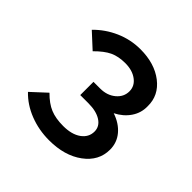

<svg xmlns="http://www.w3.org/2000/svg" viewBox="-109 -794 537 537"><g transform="rotate(45 159.5 -525.5)"><path d="M154.2 -345Q113.5 -345 77.5 -359.1Q41.5 -373.2 16.8 -399.1L61 -440Q82.4 -418.3 103.1 -409.8Q123.8 -401.2 153.9 -401.2Q187.4 -401.2 207.2 -415.3Q227 -429.5 227 -452.4Q227 -472.5 208.4 -484.4Q189.9 -496.2 158.7 -496.2H126.5V-548.5H152.7Q180.3 -548.5 198.4 -563.7Q216.5 -578.8 216.5 -600.9Q216.5 -621.9 198.5 -635.2Q180.6 -648.5 152.5 -648.5Q125.7 -648.5 106.4 -639.5Q87.1 -630.4 64.4 -607.4L20.2 -648.1Q46.2 -674.9 81.4 -690.5Q116.7 -706 155.1 -706Q211.1 -706 246.9 -678.4Q282.7 -650.7 282 -607.5Q282.7 -581.8 268.3 -560.5Q253.8 -539.1 228.6 -526.5Q258.5 -516.5 276 -495.8Q293.5 -475 293.5 -447.2Q293.5 -402.6 254.4 -373.8Q215.3 -345 154.2 -345Z"/></g></svg>

Font: Red Hat Display VF
Style: Regular
Weight: 300
Designer: Pentagram, MCKL
Foundry: Pentagram, MCKL
Version: Version 1.023